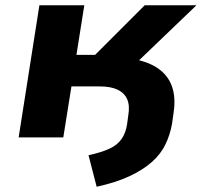

<svg xmlns="http://www.w3.org/2000/svg" viewBox="-20 -523 768 731"><path d="M348 188 317 68Q367 57 397 43Q427 29 443 6Q459 -17 464 -51L468 -81Q475 -120 464.5 -144.5Q454 -169 428 -181.5Q402 -194 359 -194H252L221 0H51L130 -503H301L271 -314H342L531 -503H728L459 -245L401 -305Q470 -305 519 -291Q568 -277 598 -249.5Q628 -222 638.5 -181.5Q649 -141 640 -87L635 -52Q628 -11 610 26.5Q592 64 558 94Q524 124 472.5 148Q421 172 348 188Z"/></svg>

Font: Nunito Sans 7pt SemiExpanded ExtraBold
Style: Italic
Weight: 800
Width: 6
Italic angle: -9°
Designer: Vernon Adams
Foundry: Vernon Adams
Version: Version 3.101;gftools[0.9.27]